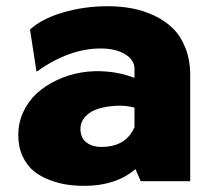

<svg xmlns="http://www.w3.org/2000/svg" viewBox="-20 -586 695 621"><path d="M328.1 -565.9Q370.1 -565.9 407.5 -558.8Q444.8 -551.8 479.7 -535.2Q514.6 -518.6 539.8 -493.7Q564.9 -468.8 580.1 -429.9Q595.2 -391.1 595.2 -342.8V0H435.1L418 -39.1Q355 15.1 252.9 15.1Q224.1 15.1 197 11.2Q169.9 7.3 140.4 -3.9Q110.8 -15.1 89.1 -32.7Q67.4 -50.3 53.2 -80.3Q39.1 -110.4 39.1 -148.9Q39.1 -189 55.4 -224.1Q71.8 -259.3 99.4 -284.4Q127 -309.6 164.6 -327.1Q202.1 -344.7 243.4 -351.6Q284.7 -358.4 329.3 -354.2Q374 -350.1 415 -334V-363.8Q415 -392.1 384.5 -410.6Q354 -429.2 305.2 -429.2Q203.6 -429.2 98.1 -354L77.1 -490.2Q112.8 -524.4 182.4 -545.2Q252 -565.9 328.1 -565.9ZM240.2 -168.9Q240.2 -140.1 259.3 -125.5Q278.3 -110.8 308.1 -110.8Q387.2 -110.8 415 -174.8V-237.8Q386.7 -245.6 355.7 -243.9Q324.7 -242.2 299.1 -234.6Q273.4 -227.1 256.8 -209.7Q240.2 -192.4 240.2 -168.9Z"/></svg>

Font: Stilu Bold
Style: Regular
Weight: 700
Designer: Genilson Lima Santos
Foundry: Genilson Lima Santos
Version: Version 1.200;PS 001.200;hotconv 1.0.88;makeotf.lib2.5.64775